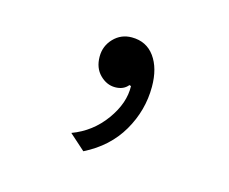

<svg xmlns="http://www.w3.org/2000/svg" viewBox="-47 -142 393 329"><g transform="rotate(15 150.0 23.0)"><path d="M152 -82Q178 -82 192.5 -62Q207 -42 207 -9Q207 33 185.5 70Q164 107 122 128L94 103Q129 90 151 59.5Q173 29 172 -1L169 -2Q161 8 146 8Q131 8 119 -4Q107 -16 107 -36Q107 -55 120 -68.5Q133 -82 152 -82Z"/></g></svg>

Font: Elaine Sans Light
Style: Regular
Weight: 300
Designer: Wei Huang
Foundry: Wei Huang
Version: Version 2.001;December 24, 2019;FontCreator 12.0.0.2547 64-b